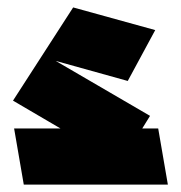

<svg xmlns="http://www.w3.org/2000/svg" viewBox="-20 -497 487 517"><path d="M44 0 18 -151H143L15 -226L177 -477L398 -416L324 -279L130 -333L384 -185L363 -151H406L432 0Z"/></svg>

Font: Blaka
Style: Regular
Weight: 400
Designer: Mohamed Gaber
Foundry: Kief Type Foundry
Version: Version 1.003; ttfautohint (v1.8.4.7-5d5b)